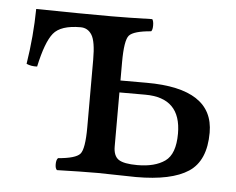

<svg xmlns="http://www.w3.org/2000/svg" viewBox="-39 -476 644 524"><g transform="rotate(5 282.5 -214.5)"><path d="M455.1 -126Q455.1 -224.1 356.9 -224.1H286.1V-76.2Q286.1 -50.3 300.5 -40.5Q314.9 -30.8 352.1 -30.8Q399.9 -30.8 427.5 -50.3Q455.1 -69.8 455.1 -126ZM207 -307.1Q207 -356.9 196 -374.5Q185.1 -392.1 165 -392.1Q110.8 -392.1 90.8 -367.4Q70.8 -342.8 56.2 -274.9Q40 -273.9 26.9 -279.8Q39.1 -356.9 40 -431.2Q166 -429.2 246.1 -429.2Q290 -429.2 357.9 -431.2Q361.8 -426.3 361.8 -414.1Q361.8 -401.9 357.9 -397.9Q310.1 -394 298.1 -380.6Q286.1 -367.2 286.1 -306.2V-256.8H357.9Q541 -256.8 541 -136.2Q541 -59.1 494.6 -28.6Q448.2 2 351.1 2Q331.1 2 299.1 1Q267.1 0 247.1 0Q201.2 0 134.8 2Q129.9 -2 129.9 -13.9Q129.9 -25.9 134.8 -30.8Q182.6 -34.7 194.8 -48.3Q207 -62 207 -122.1Z"/></g></svg>

Font: Linux Libertine O
Style: Regular
Weight: 400
Designer: Philipp H. Poll
Foundry: Philipp H. Poll
Version: Version 5.3.0